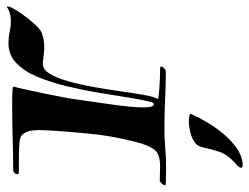

<svg xmlns="http://www.w3.org/2000/svg" viewBox="-124 -410 746 575"><g transform="rotate(-90 249.5 -123.0)"><path d="M23 1Q15 1 6 0.5Q-3 0 -14 0H-15Q-18 0 -18 -3Q-18 -7 -13 -12.5Q-8 -18 -4 -18Q9 -18 19.5 -17.5Q30 -17 38 -17Q63 -17 77 -24.5Q91 -32 101.5 -58.5Q112 -85 123 -141Q131 -179 135.5 -222.5Q140 -266 143 -307Q146 -348 147 -377Q147 -387 145.5 -400.5Q144 -414 136.5 -425.5Q129 -437 111 -438Q93 -440 65 -440Q37 -440 21 -440Q15 -440 15 -445Q15 -449 18.5 -453Q22 -457 28 -457Q74 -457 119.5 -458.5Q165 -460 211 -460Q225 -460 239 -460Q253 -460 266 -459Q277 -459 277 -455Q277 -453 276 -450.5Q275 -448 274 -444Q272 -434 267 -412.5Q262 -391 257 -366.5Q252 -342 248 -321Q244 -300 242 -290Q232 -220 223.5 -161.5Q215 -103 215 -65Q215 -36 224 -36Q229 -36 231 -44Q238 -71 244.5 -112.5Q251 -154 259 -202Q267 -250 278.5 -297.5Q290 -345 306.5 -384.5Q323 -424 347.5 -447.5Q372 -471 406 -471Q426 -471 441.5 -467.5Q457 -464 472 -464Q486 -464 496.5 -467Q507 -470 511 -473Q514 -476 516 -476Q517 -476 517 -473Q517 -468 515 -465Q510 -453 495.5 -432Q481 -411 465 -393.5Q449 -376 439 -372Q429 -368 418 -366Q407 -364 396 -364Q385 -364 373.5 -365.5Q362 -367 350 -368Q331 -371 317.5 -350.5Q304 -330 294 -295Q284 -260 276.5 -219Q269 -178 263.5 -138Q258 -98 252.5 -67Q247 -36 240 -23Q251 -21 269.5 -19.5Q288 -18 305.5 -17.5Q323 -17 331 -17H332Q337 -17 337 -13Q337 -9 332 -4.5Q327 0 321 0Q279 0 238.5 -2Q198 -4 157 -4Q147 -4 136.5 -4Q126 -4 115 -3Q96 -2 76 -0.5Q56 1 23 1ZM173 69Q184 69 190.5 71Q197 73 195 76Q186 97 171 122.5Q156 148 136.5 171.5Q117 195 94 211.5Q71 228 47 230H42Q34 230 34 226Q34 219 50 206Q74 184 82 160Q90 136 94 116Q98 96 107 89Q121 78 140 73.5Q159 69 173 69Z"/></g></svg>

Font: Tapestry
Style: Regular
Weight: 400
Designer: Robert E. Leuschke
Foundry: Robert E. Leuschke
Version: Version 1.010; ttfautohint (v1.8.4.7-5d5b)